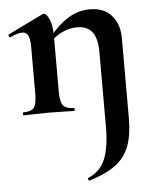

<svg xmlns="http://www.w3.org/2000/svg" viewBox="-50 -441 610 765"><g transform="rotate(-5 254.5 -58.0)"><path d="M277 282Q275 283 272.5 277.5Q270 272 273 271Q322 250 341.5 203Q361 156 361 71V-225Q361 -279 341.5 -305Q322 -331 280 -331Q250 -331 218.5 -316Q187 -301 168 -275L163 -287Q198 -337 242 -367.5Q286 -398 338 -398Q394 -398 424.5 -363Q455 -328 455 -273V48Q455 114 438.5 158.5Q422 203 383.5 232Q345 261 277 282ZM39 0Q36 0 36 -6Q36 -12 39 -12Q70 -12 81 -26.5Q92 -41 92 -81V-269Q92 -300 85 -314.5Q78 -329 61 -329Q52 -329 40 -325.5Q28 -322 13 -315Q9 -313 7 -319Q5 -325 7 -326L146 -394Q152 -396 153 -396Q164 -396 175 -372Q186 -348 186 -303V-81Q186 -41 197.5 -26.5Q209 -12 240 -12Q243 -12 243 -6Q243 0 240 0Q220 0 194 -1Q168 -2 139 -2Q111 -2 85 -1Q59 0 39 0Z"/></g></svg>

Font: Cormorant Garamond Light
Style: Bold
Weight: 700
Version: Version 4.001